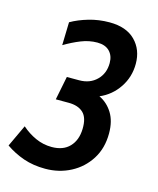

<svg xmlns="http://www.w3.org/2000/svg" viewBox="-140 -792 728 884"><g transform="rotate(15 224.0 -350.0)"><path d="M159.5 14Q102.5 14 55.8 -2.2Q9 -18.5 -30.5 -46L18.5 -150.5Q49 -123.5 85.5 -107Q122 -90.5 162.5 -90.5Q217 -90.5 247.2 -122Q277.5 -153.5 279 -207.5Q280.5 -261 256 -284.2Q231.5 -307.5 185.5 -307.5H124.5L147 -420H205.5Q257 -420 289 -451.8Q321 -483.5 321 -533Q321 -568 300.5 -588.8Q280 -609.5 242.5 -609.5Q203 -609.5 165 -594.2Q127 -579 88.5 -556L91.5 -666Q127 -686.5 174 -700.2Q221 -714 272.5 -714Q352.5 -714 395.2 -671Q438 -628 438 -560.5Q438 -497.5 404 -447Q370 -396.5 315 -373Q354 -354.5 378 -316Q402 -277.5 402 -219Q402 -148.5 368.8 -96Q335.5 -43.5 280.5 -14.8Q225.5 14 159.5 14Z"/></g></svg>

Font: Cabin Condensed
Style: Bold Italic
Weight: 700
Width: 3
Italic angle: -10°
Designer: Pablo Impallari
Foundry: Pablo Impallari. http://www.impallari.com Igino Marini. http://www.ikern.com
Version: Version 3.001; ttfautohint (v1.8.3)